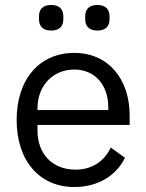

<svg xmlns="http://www.w3.org/2000/svg" viewBox="-20 -741 589 773"><path d="M186 -618C220 -618 235 -636 235 -664V-675C235 -703 220 -721 186 -721C152 -721 137 -703 137 -675V-664C137 -636 152 -618 186 -618ZM372 -618C406 -618 421 -636 421 -664V-675C421 -703 406 -721 372 -721C338 -721 323 -703 323 -675V-664C323 -636 338 -618 372 -618ZM279 12C376 12 450 -36 483 -106L426 -147C399 -90 349 -58 284 -58C188 -58 131 -125 131 -214V-238H502V-276C502 -422 417 -528 279 -528C139 -528 47 -422 47 -258C47 -94 139 12 279 12ZM279 -461C361 -461 416 -400 416 -309V-298H131V-305C131 -395 192 -461 279 -461Z"/></svg>

Font: IBM Plex Devanagari
Style: Regular
Weight: 400
Designer: Mike Abbink, Paul van der Laan, Pieter van Rosmalen, Erin McLaughlin
Foundry: Bold Monday
Version: Version 1.0